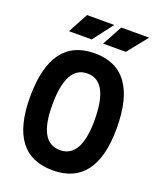

<svg xmlns="http://www.w3.org/2000/svg" viewBox="-162 -993 911 1100"><g transform="rotate(20 293.0 -442.5)"><path d="M293 9.8C468.3 9.8 557.1 -106.4 557.1 -341.8C557.1 -583 468.3 -703.1 293 -703.1C117.7 -703.1 28.8 -583 28.8 -341.8C28.8 -106.4 117.7 9.8 293 9.8ZM293 -113.3C207 -113.3 164.1 -189 164.1 -341.8C164.1 -501 207 -580.1 293 -580.1C378.9 -580.1 421.9 -501 421.9 -341.8C421.9 -189 378.9 -113.3 293 -113.3ZM317.9 -771.5H456.1L553.7 -893.6H383.8ZM109.4 -771.5H248L341.3 -893.6H175.3Z"/></g></svg>

Font: Cascadia Mono NF
Style: Bold
Weight: 700
Monospace: yes
Designer: Aaron Bell
Foundry: Saja Typeworks
Version: Version 2404.023